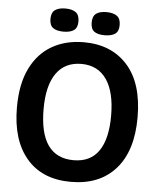

<svg xmlns="http://www.w3.org/2000/svg" viewBox="-57 -880 772 942"><g transform="rotate(5 329.0 -408.5)"><path d="M327 14Q186 14 109 -76Q32 -166 32 -327Q32 -443 70 -520Q108 -597 175.5 -635.5Q243 -674 332 -674Q468 -674 547 -585.5Q626 -497 626 -329Q626 -164 547 -75Q468 14 327 14ZM331 -93Q414 -93 455 -152.5Q496 -212 496 -326Q496 -443 453 -505Q410 -567 329 -567Q248 -567 205.5 -506.5Q163 -446 163 -331Q163 -93 331 -93ZM429 -717Q396 -717 378.5 -729.5Q361 -742 361 -774Q361 -805 378.5 -818Q396 -831 429 -831Q462 -831 480.5 -818Q499 -805 499 -773Q499 -742 481 -729.5Q463 -717 429 -717ZM227 -717Q194 -717 176 -729.5Q158 -742 158 -774Q158 -805 176 -818Q194 -831 227 -831Q260 -831 278 -818Q296 -805 296 -773Q296 -742 278 -729.5Q260 -717 227 -717Z"/></g></svg>

Font: Bricolage Grotesque 96pt SemiBold
Style: Regular
Weight: 600
Designer: Mathieu Triay
Foundry: Atelier Triay
Version: Version 1.001; ttfautohint (v1.8.4.7-5d5b);gftools[0.9.33.de